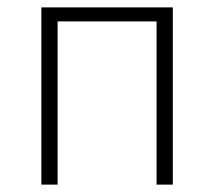

<svg xmlns="http://www.w3.org/2000/svg" viewBox="-20 -500 581 520"><path d="M92 0V-480H448V0H404V-442H136V0Z"/></svg>

Font: Giro Light
Style: Regular
Weight: 300
Designer: Paul D. Hunt
Foundry: Adobe Systems Incorporated
Version: Version 1.000;PS 1.0;hotconv 1.0.88;makeotf.lib2.5.647800